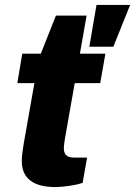

<svg xmlns="http://www.w3.org/2000/svg" viewBox="-20 -744 546 776"><path d="M341 -555H438L506 -724H370ZM204 12C235 12 286 5 314 -5L332 -107H280C249 -107 238 -121 238 -145C238 -153 240 -169 242 -181L282 -408H385L406 -527H303L330 -681H206L145 -527H70L50 -408H119L76 -164C70 -128 68 -107 68 -94C68 -24 113 12 204 12Z"/></svg>

Font: Archivo ExtraBold
Style: Italic
Weight: 800
Italic angle: -10°
Designer: Hector Gatti
Foundry: Omnibus-Type
Version: Version 2.001